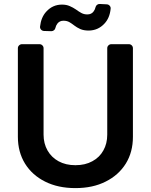

<svg xmlns="http://www.w3.org/2000/svg" viewBox="-20 -954 774 985"><path d="M211.3 -22.4Q145.2 -55.4 108.3 -114.7Q71.7 -174.4 71.7 -252.1V-706.7Q71.7 -715.2 77.9 -721.2Q84.2 -727.3 92.7 -727.3H182.9Q191.4 -727.3 197.4 -721.2Q203.5 -715.2 203.5 -706.7V-263.1Q203.5 -218 223.7 -182.2Q244 -146.7 280.2 -126.8Q317.1 -106.5 366.8 -106.5Q417.3 -106.5 453.8 -126.8Q490.8 -146.7 510.3 -182.2Q530.2 -217.3 530.2 -263.1V-706.7Q530.2 -715.2 536.4 -721.2Q542.6 -727.3 551.1 -727.3H641.3Q649.9 -727.3 655.9 -721.2Q661.9 -715.2 661.9 -706.7V-252.1Q661.9 -173.7 625.4 -114.7Q588.4 -55.4 522 -22.4Q456.3 11 366.8 11Q277.7 11 211.3 -22.4ZM185.4 -817.5Q190.7 -865.4 217.3 -894.2Q250 -930.4 297.9 -930.4Q321 -930.4 338.1 -922.6Q354.8 -915.5 369.3 -905.5Q384.2 -894.5 397.4 -887.4Q410.9 -880 427.9 -880Q448.9 -880 459.9 -894.9Q467.7 -905.2 470.2 -917.3Q471.9 -924.7 478 -929.3Q484 -933.9 491.5 -933.6L527.3 -931.8Q536.6 -931.5 542.6 -924.7Q548.7 -918 547.6 -909.1Q543 -861.5 515.6 -832.7Q483.3 -797.9 435.4 -797.2Q410.2 -797.2 392.4 -804.7Q373.2 -813.6 362.2 -822.4Q345.9 -834.9 336.3 -840.2Q323.5 -847.7 305.4 -847.7Q285.9 -847.7 274.5 -833.1Q266.7 -822.8 264.2 -810.7Q262.8 -803.3 256.7 -798.7Q250.7 -794 243.3 -794L206 -795.1Q196.7 -795.5 190.7 -802Q184.7 -808.6 185.4 -817.5Z"/></svg>

Font: DeltaSans SemiBold
Style: Regular
Weight: 600
Designer: Rasmus Andersson
Foundry: rsms
Version: Version 3.012